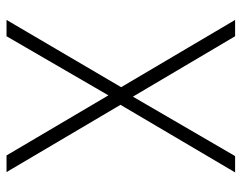

<svg xmlns="http://www.w3.org/2000/svg" viewBox="-96 -644 740 588"><g transform="rotate(-90 274.0 -350.0)"><path d="M40 0 247 -351 41 -700H92L276 -388L457 -700H507L301 -349L507 0H457L272 -313L90 0Z"/></g></svg>

Font: DM Sans 16pt ExtraLight
Style: Regular
Weight: 250
Version: Version 4.004;gftools[0.9.30]